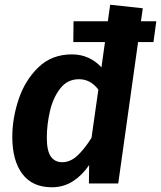

<svg xmlns="http://www.w3.org/2000/svg" viewBox="-20 -776 681 812"><path d="M641 -686 629 -598H564L480 0H356L357 -78Q328 -35 288.5 -9.5Q249 16 199 16Q117 16 74.5 -40.5Q32 -97 32 -197Q32 -276 59 -356.5Q86 -437 142.5 -491.5Q199 -546 284 -546Q323 -546 355 -531Q387 -516 409 -491L424 -598H290L291 -686H436L446 -756L584 -741L576 -686ZM396 -397Q363 -441 314 -441Q265 -441 234.5 -401.5Q204 -362 191 -305Q178 -248 178 -194Q178 -138 195 -114Q212 -90 243 -90Q277 -90 306.5 -117Q336 -144 367 -193Z"/></svg>

Font: Fira Sans SemiBold
Style: Italic
Weight: 600
Italic angle: -8°
Designer: bBox Type GmbH & Carrois Corporate GbR & Edenspiekermann AG
Foundry: bBox Type GmbH & Carrois Corporate GbR & Edenspiekermann AG
Version: Version 4.301